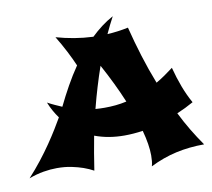

<svg xmlns="http://www.w3.org/2000/svg" viewBox="-156 -865 1150 1041"><g transform="rotate(-10 419.5 -345.0)"><path d="M875 -230Q852.5 -217.3 829.6 -206.1Q806.6 -194.8 783.2 -185.1Q808.6 -133.8 836.9 -86.7Q865.2 -39.6 897 5.9Q815.4 5.9 741.9 22.2Q668.5 38.6 597.2 74.2Q601.1 61.5 602.5 46.6Q604 31.7 604 15.1Q604 -14.2 598.4 -49.3Q592.8 -84.5 582 -124Q556.2 -120.1 530.5 -118.2Q504.9 -116.2 480 -116.2Q437 -116.2 396.5 -123Q356 -129.9 317.9 -144Q309.1 -98.6 301.3 -52.2Q293.5 -5.9 286.1 43Q261.2 29.3 231 18.6Q204.6 9.3 168.5 1.7Q132.3 -5.9 87.9 -5.9Q52.7 -5.9 13.7 0.7Q-25.4 7.3 -66.9 22.9Q-28.8 -18.6 4.2 -60.8Q37.1 -103 64 -142.3Q90.8 -181.6 111.8 -215.8Q132.8 -250 147 -274.9Q132.8 -294.4 120.1 -316.9Q107.4 -339.4 97.2 -365.2Q116.7 -354.5 136.5 -345.5Q156.2 -336.4 175.8 -328.1V-329.1Q202.1 -383.3 231 -435.1Q259.8 -486.8 293 -535.2Q286.1 -551.8 276.1 -572.8Q266.1 -593.8 254.4 -616.7Q242.7 -639.6 229.7 -662.6Q216.8 -685.5 204.1 -706.1Q252.4 -692.4 303 -683.8Q353.5 -675.3 407.2 -672.9Q435.5 -700.2 465.8 -723.1Q496.1 -746.1 529.8 -764.2Q518.1 -742.2 506.8 -719.7Q495.6 -697.3 484.9 -673.8Q513.7 -675.3 542.5 -679.2Q571.3 -683.1 600.1 -689Q621.1 -605.5 646 -525.4Q670.9 -445.3 701.2 -368.2Q726.1 -382.3 749.5 -398.7Q772.9 -415 796.9 -433.1Q812 -375 831.1 -324.7Q850.1 -274.4 875 -230ZM522 -295.9Q478.5 -400.4 418 -511.2Q399.4 -458 382.6 -402.1Q365.7 -346.2 350.1 -285.2Q362.8 -284.2 375.5 -283.7Q388.2 -283.2 400.9 -283.2Q431.6 -283.2 461.7 -286.1Q491.7 -289.1 522 -295.9Z"/></g></svg>

Font: Shojumaru
Style: Regular
Weight: 400
Version: Version 1.001